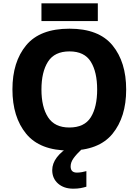

<svg xmlns="http://www.w3.org/2000/svg" viewBox="-20 -898 836 1158"><path d="M741 -358Q741 -524 658.5 -624.5Q576 -725 399 -725Q221 -725 138 -625Q55 -525 55 -359Q55 -192 138 -91Q221 10 398 10Q576 10 658.5 -91Q741 -192 741 -358ZM230 -358Q230 -464 269.5 -526Q309 -588 399 -588Q489 -588 527.5 -526Q566 -464 566 -358Q566 -252 527.5 -190.5Q489 -129 398 -129Q310 -129 270 -190.5Q230 -252 230 -358ZM570 -878V-771H230V-878ZM406 106Q406 81 423.5 56.5Q441 32 475 0L407 -20Q295 48 295 128Q295 178 330 209Q365 240 422 240Q447 240 466 236.5Q485 233 501 228V134Q491 137 475 140Q459 143 444 143Q406 143 406 106Z"/></svg>

Font: Noto Sans UI Extra
Style: Regular
Weight: 800
Designer: Monotype Design Team
Foundry: Monotype Imaging Inc.
Version: Version 1.901